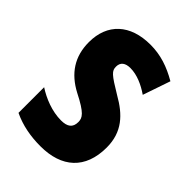

<svg xmlns="http://www.w3.org/2000/svg" viewBox="-174 -641 731 731"><g transform="rotate(45 192.0 -275.0)"><path d="M359 -165C359 -249 313 -296 246 -334C176 -376 166 -385 166 -408C166 -431 181 -443 209 -443C245 -443 282 -426 314 -404L352 -515C302 -544 255 -560 200 -560C91 -560 27 -500 27 -401C27 -323 64 -269 132 -233C205 -196 214 -180 214 -157C214 -128 197 -115 163 -115C114 -115 65 -135 28 -159V-21C74 1 124 10 177 10C291 10 359 -50 359 -165Z"/></g></svg>

Font: Noto Sans Myanmar ExtraCondensed ExtraBold
Style: Regular
Weight: 800
Width: 2
Designer: Monotype Design Team
Foundry: Monotype Imaging Inc.
Version: Version 2.107